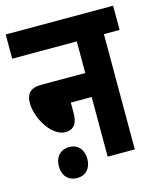

<svg xmlns="http://www.w3.org/2000/svg" viewBox="-104 -697 687 827"><g transform="rotate(-15 239.5 -283.5)"><path d="M0 -622V-514H288V-373H92C39 -373 24 -347 24 -309C24 -242 79 -149 140 -149C178 -149 195 -173 195 -220V-266H288V0H409V-514H479V-622ZM74 -14C74 27 98 55 138 55C178 55 201 27 201 -14C201 -54 178 -83 138 -83C98 -83 74 -54 74 -14Z"/></g></svg>

Font: Noto Sans Devanagari ExtraCondensed
Style: Bold
Weight: 700
Width: 2
Designer: Jelle Bosma - Monotype Design Team
Foundry: Monotype Imaging Inc.
Version: Version 2.004